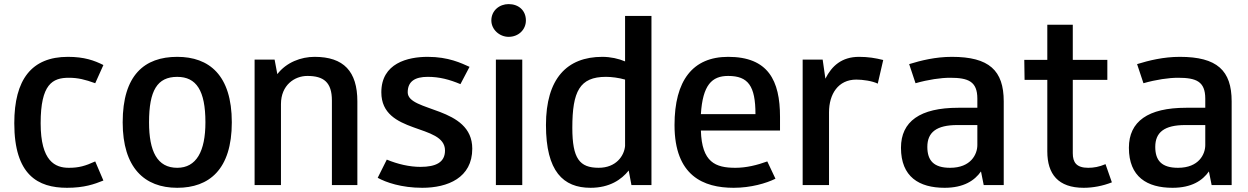

<svg xmlns="http://www.w3.org/2000/svg" viewBox="-20 -681 5942 914"><path d="M433.3 87.4C385.7 109.1 355.4 117.8 307.7 117.8C242.8 117.8 173.5 87.4 173.5 -94.4C173.5 -280.5 229.8 -310.8 307.7 -310.8C351 -310.8 385.7 -302.2 433.3 -284.8L472.2 -371.4C429 -393.1 381.3 -410.4 303.4 -410.4C130.2 -410.4 48 -302.2 48 -94.4C48 152.4 160.6 213 299.1 213C381.3 213 429 195.7 472.2 178.4Z M564 -98.7C564 117.8 667.9 213 823.7 213C975.2 213 1083.5 126.4 1083.5 -98.7C1083.5 -323.8 975.2 -410.4 823.7 -410.4C667.9 -410.4 564 -323.8 564 -98.7ZM689.5 -98.7C689.5 -250.2 728.5 -315.1 823.7 -315.1C914.6 -315.1 957.9 -250.2 957.9 -98.7C957.9 39.8 914.6 117.8 823.7 117.8C728.5 117.8 689.5 39.8 689.5 -98.7Z M1560 200H1681.2V-198.3C1681.2 -341.1 1616.2 -410.4 1477.7 -410.4C1412.8 -410.4 1343.5 -384.4 1300.2 -328.1L1287.2 -397.4H1192V200H1317.5V-185.3C1317.5 -276.2 1382.5 -319.5 1443.1 -319.5C1521 -319.5 1560 -289.2 1560 -202.6Z M1778 165.4C1817 187 1890.6 213 1990.1 213C2111.3 213 2228.2 165.4 2228.2 26.8C2228.2 -176.6 1920.9 -146.3 1920.9 -241.6C1920.9 -293.5 1955.5 -315.2 2016.1 -315.2C2072.4 -315.2 2120 -302.2 2171.9 -280.5L2215.2 -362.8C2176.3 -380.1 2115.7 -410.4 2016.1 -410.4C1920.9 -410.4 1795.3 -380.1 1795.3 -241.6C1795.3 -38.1 2098.4 -94.4 2098.4 35.5C2098.4 91.8 2055.1 113.4 1981.5 113.4C1929.5 113.4 1873.2 100.4 1821.3 78.8Z M2340.6 -397.4V-310.8V200H2466.2V-397.4ZM2401.2 -661.5C2358 -661.5 2319 -631.2 2319 -583.6C2319 -540.3 2358 -505.6 2401.2 -505.6C2448.9 -505.6 2483.5 -540.3 2483.5 -583.6C2483.5 -631.2 2448.9 -661.5 2401.2 -661.5Z M2847.4 -410.4C2678.6 -410.4 2579 -306.5 2579 -85.7C2579 135.1 2661.2 213 2791.1 213C2882 213 2938.3 174 2972.9 130.7L2985.9 200H3081.2V-605.2H2955.6V-388.7C2925.3 -401.7 2886.4 -410.4 2847.4 -410.4ZM2955.6 13.9C2951.3 61.5 2912.3 117.7 2830.1 117.7C2739.2 117.7 2704.5 74.5 2704.5 -72.7C2704.5 -245.9 2739.2 -315.2 2864.7 -315.2C2890.7 -315.2 2925.3 -310.8 2955.6 -302.2Z M3632.6 87.4C3584.9 104.8 3533 117.8 3481 117.8C3385.8 117.8 3320.9 91.8 3316.5 -59.7H3693.2V-124.7C3693.2 -297.8 3636.9 -410.4 3446.4 -410.4C3277.6 -410.4 3191 -297.8 3191 -85.7C3191 156.7 3329.5 213 3472.4 213C3554.6 213 3628.2 191.3 3671.5 169.7ZM3316.5 -137.7C3325.2 -276.2 3368.5 -319.5 3446.4 -319.5C3541.7 -319.5 3576.3 -271.9 3576.3 -137.7Z M4069.4 -410.4C3987.2 -410.4 3939.5 -367.1 3909.2 -306.5L3896.2 -397.4H3801V-310.8V113.4V200H3926.5V113.4V-146.3C3926.5 -232.9 3969.9 -302.1 4056.4 -302.1C4086.7 -302.1 4132.5 -295.8 4158.5 -282.8L4184.5 -395.4C4147.2 -404.7 4112.7 -410.4 4069.4 -410.4Z M4338.3 -284.8C4398.9 -302.2 4459.5 -310.8 4502.8 -310.8C4589.4 -310.8 4632.6 -293.5 4632.6 -211.3V-168H4541.7C4359.9 -168 4269 -103 4269 22.5C4269 161 4355.6 213 4476.8 213C4567.7 213 4619.6 178.4 4649.9 135.1L4662.9 200H4758.2V-198.3C4758.2 -345.5 4688.9 -410.4 4511.4 -410.4C4433.5 -410.4 4364.2 -393.1 4308 -375.8ZM4632.6 9.5C4632.6 52.8 4602.3 117.8 4502.8 117.8C4424.9 117.8 4394.5 83.1 4394.5 18.2C4394.5 -51.1 4437.8 -85.7 4537.4 -85.7H4632.6Z M4965.6 -300.7V39.8C4965.6 148.1 5017.6 213 5138.8 213C5182.1 213 5229.7 204.3 5273 187L5242.7 100.4C5212.4 113.4 5186.4 117.8 5160.4 117.8C5104.2 117.8 5086.9 91.8 5086.9 48.5V-300.7H5251.4V-395.9H5086.9V-563.2H4965.6V-395.9H4856L4857.4 -300.7Z M5423.3 -284.8C5483.9 -302.2 5544.5 -310.8 5587.8 -310.8C5674.4 -310.8 5717.6 -293.5 5717.6 -211.3V-168H5626.7C5444.9 -168 5354 -103 5354 22.5C5354 161 5440.6 213 5561.8 213C5652.7 213 5704.6 178.4 5734.9 135.1L5747.9 200H5843.2V-198.3C5843.2 -345.5 5773.9 -410.4 5596.4 -410.4C5518.5 -410.4 5449.2 -393.1 5393 -375.8ZM5717.6 9.5C5717.6 52.8 5687.3 117.8 5587.8 117.8C5509.9 117.8 5479.5 83.1 5479.5 18.2C5479.5 -51.1 5522.8 -85.7 5622.4 -85.7H5717.6Z"/></svg>

Font: PleaseOptimize
Style: Demi-Bold
Weight: 600
Version: Version 001.000